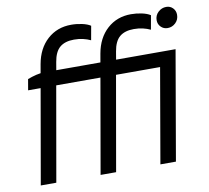

<svg xmlns="http://www.w3.org/2000/svg" viewBox="-80 -812 980 901"><g transform="rotate(-10 410.5 -361.5)"><path d="M150 -520H653L641 -450H62L71 -502Q92 -510 112.5 -515Q133 -520 150 -520ZM314 -718Q340 -718 365.5 -712.5Q391 -707 406 -697L394 -630Q377 -638 357.5 -642.5Q338 -647 315 -647Q272 -647 247.5 -626.5Q223 -606 215 -558L206 -505L204 -496L117 0H43L141 -561Q154 -634 200.5 -676Q247 -718 314 -718ZM599 -718Q625 -718 650.5 -712.5Q676 -707 691 -697L679 -630Q662 -638 642.5 -642.5Q623 -647 600 -647Q557 -647 532.5 -626.5Q508 -606 500 -558L491 -505L489 -496L402 0H328L426 -561Q439 -634 485.5 -676Q532 -718 599 -718ZM703 -520H777L687 0H613ZM713 -669Q713 -692 729.5 -707.5Q746 -723 768 -723Q787 -723 799.5 -710Q812 -697 812 -678Q812 -655 796 -639.5Q780 -624 758 -624Q739 -624 726 -637Q713 -650 713 -669ZM732 -520V-450H617V-520Z"/></g></svg>

Font: Fixel Italic Variable Display Thin
Style: Italic
Weight: 100
Italic angle: -10°
Designer: AlfaBravo + MacPaw
Foundry: Kyrylo Tkachov, Marchela Mozhyna, Serhii Makarenko, Maria Weinstein, Zakhar Kryvoshyya
Version: Version 1.210;Glyphs 3.2 (3217)